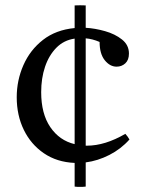

<svg xmlns="http://www.w3.org/2000/svg" viewBox="-20 -622 551 746"><path d="M291 104Q286 104 280.5 104Q275 104 270 103V11Q201 8 150.5 -26.5Q100 -61 72.5 -117.5Q45 -174 45 -244Q45 -310 71 -369Q97 -428 147 -467Q197 -506 270 -513V-601Q292 -602 313 -601V-514Q349 -512 388 -501Q427 -490 454 -468.5Q481 -447 481 -414Q481 -389 467 -376Q453 -363 433 -363Q407 -363 387 -388Q367 -413 367 -459Q353 -465 339.5 -468.5Q326 -472 313 -473V-56Q315 -56 318 -56Q388 -56 467 -102Q477 -91 483 -80Q450 -43 405 -20Q360 3 313 9V103Q307 104 301.5 104Q296 104 291 104ZM270 -62V-472Q228 -466 199 -436.5Q170 -407 155 -362.5Q140 -318 140 -264Q140 -180 175.5 -128Q211 -76 270 -62Z"/></svg>

Font: Castoro
Style: Regular
Weight: 400
Designer: John Hudson
Foundry: Tiro Typeworks Ltd.
Version: Version 2.04